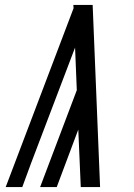

<svg xmlns="http://www.w3.org/2000/svg" viewBox="-20 -755 540 775"><path d="M306 0 296 -232 209 0H142L290 -391L283 -563L105 -95L70 0H3L277 -722L276 -735H354L384 0Z"/></svg>

Font: Iosevka Curly
Style: Italic
Weight: 400
Italic angle: -9°
Monospace: yes
Designer: Belleve Invis
Foundry: Belleve Invis
Version: Version 22.1.2; ttfautohint (v1.8.4)